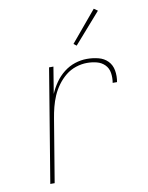

<svg xmlns="http://www.w3.org/2000/svg" viewBox="-84 -807 668 868"><g transform="rotate(-10 250.0 -373.0)"><path d="M76 0 162 -520H182L162 -398Q173 -424 190 -448.5Q207 -473 230.5 -491.5Q254 -510 281.5 -519Q309 -528 337 -528Q364 -528 389.5 -521.5Q415 -515 432 -497.5Q449 -480 453.5 -454Q458 -428 453 -401H433Q437 -424 433.5 -446.5Q430 -469 415 -484Q400 -499 378.5 -504.5Q357 -510 334 -510Q309 -510 283 -501.5Q257 -493 236 -476Q215 -459 198.5 -436.5Q182 -414 171.5 -389.5Q161 -365 154.5 -339.5Q148 -314 144 -289L96 0ZM302 -595 289 -605 407 -746 424 -734Z"/></g></svg>

Font: Iosevka Thin
Style: Italic
Weight: 100
Italic angle: -9°
Monospace: yes
Designer: Belleve Invis
Foundry: Belleve Invis
Version: Version 32.5.0; ttfautohint (v1.8.4)